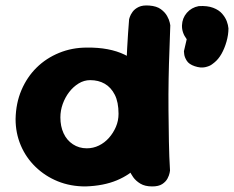

<svg xmlns="http://www.w3.org/2000/svg" viewBox="-20 -670 841 690"><path d="M287 0Q233 0 187.5 -18.5Q142 -37 107.5 -70.5Q73 -104 54.5 -148Q36 -192 36 -242Q37 -299 57 -346Q77 -393 111.5 -427Q146 -461 192.5 -480Q239 -499 292 -499Q373 -500 428 -473.5Q483 -447 511.5 -391.5Q540 -336 540 -250Q540 -200 525 -155.5Q510 -111 479 -76.5Q448 -42 400 -22Q352 -2 287 0ZM292 -137Q315 -137 335.5 -147Q356 -157 371.5 -174.5Q387 -192 396.5 -214Q406 -236 406 -261Q406 -303 392.5 -329.5Q379 -356 356.5 -369Q334 -382 304 -382Q282 -382 262.5 -370Q243 -358 228.5 -339Q214 -320 205.5 -296.5Q197 -273 197 -248Q197 -216 208.5 -191Q220 -166 242 -151.5Q264 -137 292 -137ZM527 0Q501 0 484.5 -10Q468 -20 458.5 -33.5Q449 -47 445.5 -57Q442 -67 442 -67Q438 -110 435.5 -162Q433 -214 432 -270.5Q431 -327 432.5 -384.5Q434 -442 437 -497Q440 -552 444 -601Q444 -601 446.5 -609Q449 -617 456.5 -627.5Q464 -638 478.5 -645Q493 -652 517 -650Q543 -648 558 -637Q573 -626 580.5 -612.5Q588 -599 590 -589Q592 -579 592 -579Q591 -541 589 -491.5Q587 -442 586 -387Q585 -332 585.5 -274.5Q586 -217 587 -161.5Q588 -106 591 -57Q591 -57 589.5 -48.5Q588 -40 582 -28.5Q576 -17 563 -8.5Q550 0 527 0ZM680 -432Q659 -439 651 -452Q643 -465 642 -475.5Q641 -486 641 -486L651 -529Q633 -553 634 -579Q635 -605 651.5 -624Q668 -643 694 -648Q725 -650 746 -642Q767 -634 778.5 -620.5Q790 -607 795 -593.5Q800 -580 801 -568Q801 -545 794 -520.5Q787 -496 776 -476.5Q765 -457 750 -445Q750 -445 741.5 -438.5Q733 -432 717 -428.5Q701 -425 680 -432Z"/></svg>

Font: Sour Gummy
Style: Bold
Weight: 700
Designer: Stefie Justprince
Foundry: Eifetstype
Version: Version 1.000